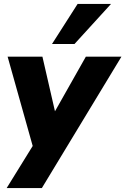

<svg xmlns="http://www.w3.org/2000/svg" viewBox="-20 -782 641 982"><path d="M14 180 168 -69 158 3 19 -492H197L271 -170H237L419 -492H601L194 180ZM246 -557 377 -762H548L361 -557Z"/></svg>

Font: Nunito Sans 12pt ExtraLight 12pt Black
Style: Italic
Weight: 900
Italic angle: -9°
Version: Version 3.101;gftools[0.9.27]